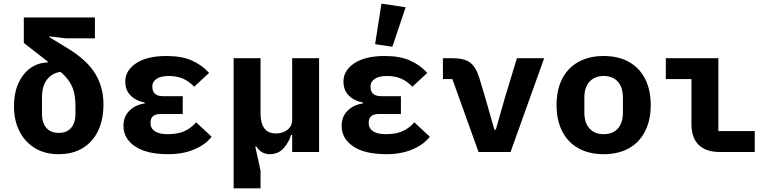

<svg xmlns="http://www.w3.org/2000/svg" viewBox="-20 -836 4240 1056"><path d="M344 -625 251 -636V-632L356 -568Q409 -535 446 -500.5Q483 -466 505.5 -428Q528 -390 538.5 -349Q549 -308 549 -263Q549 -178 519.5 -116.5Q490 -55 435 -21.5Q380 12 303 12Q226 12 171 -22Q116 -56 86.5 -115Q57 -174 57 -250Q57 -328 83 -382Q109 -436 151 -464Q193 -492 242 -492V-498Q222 -514 201.5 -529.5Q181 -545 161 -561L111 -600V-740H502V-625ZM395 -250Q395 -292 388 -324Q381 -356 363.5 -384Q346 -412 313 -441Q280 -436 257 -417.5Q234 -399 222.5 -370Q211 -341 211 -303V-209Q211 -176 222 -152.5Q233 -129 253.5 -117Q274 -105 303 -105Q332 -105 352.5 -117Q373 -129 384 -152.5Q395 -176 395 -209Z M906 12Q786 12 722.5 -31Q659 -74 659 -144Q659 -195 692 -227.5Q725 -260 776 -267V-272Q728 -281 698.5 -310.5Q669 -340 669 -388Q669 -448 728.5 -488Q788 -528 896 -528Q979 -528 1034.5 -503.5Q1090 -479 1130 -435L1048 -359Q1020 -389 986.5 -403.5Q953 -418 909 -418Q863 -418 840.5 -402Q818 -386 818 -363V-357Q818 -334 832 -320.5Q846 -307 877 -307H985V-209H864Q835 -209 821.5 -197Q808 -185 808 -163V-157Q808 -130 832 -114Q856 -98 902 -98Q957 -98 993 -114Q1029 -130 1059 -163L1144 -84Q1111 -41 1049 -14.5Q987 12 906 12Z M1265 200V-516H1413V-212Q1413 -158 1434 -130Q1455 -102 1498 -102Q1521 -102 1541 -110.5Q1561 -119 1574 -135.5Q1587 -152 1587 -177V-516H1735V0H1587V-94H1581Q1569 -54 1540 -21Q1511 12 1463 12Q1444 12 1425.5 3.5Q1407 -5 1390 -30H1384L1413 103V200Z M2106 12Q1986 12 1922.5 -31Q1859 -74 1859 -144Q1859 -195 1892 -227.5Q1925 -260 1976 -267V-272Q1928 -281 1898.5 -310.5Q1869 -340 1869 -388Q1869 -448 1928.5 -488Q1988 -528 2096 -528Q2179 -528 2234.5 -503.5Q2290 -479 2330 -435L2248 -359Q2220 -389 2186.5 -403.5Q2153 -418 2109 -418Q2063 -418 2040.5 -402Q2018 -386 2018 -363V-357Q2018 -334 2032 -320.5Q2046 -307 2077 -307H2185V-209H2064Q2035 -209 2021.5 -197Q2008 -185 2008 -163V-157Q2008 -130 2032 -114Q2056 -98 2102 -98Q2157 -98 2193 -114Q2229 -130 2259 -163L2344 -84Q2311 -41 2249 -14.5Q2187 12 2106 12ZM2138 -579 2043 -593 2078 -816 2211 -796Z M2612 0 2468 -401H2416V-516H2468Q2534 -516 2566 -491.5Q2598 -467 2616 -408L2650 -295L2699 -123H2707L2756 -295L2823 -516H2973L2788 0Z M3300 12Q3220 12 3161.5 -20.5Q3103 -53 3072 -114Q3041 -175 3041 -258Q3041 -342 3072 -402.5Q3103 -463 3161.5 -495.5Q3220 -528 3300 -528Q3381 -528 3439 -495.5Q3497 -463 3528 -402.5Q3559 -342 3559 -258Q3559 -175 3528 -114Q3497 -53 3439 -20.5Q3381 12 3300 12ZM3300 -98Q3350 -98 3378 -129Q3406 -160 3406 -217V-299Q3406 -356 3378 -387Q3350 -418 3300 -418Q3251 -418 3222.5 -387Q3194 -356 3194 -299V-217Q3194 -160 3222.5 -129Q3251 -98 3300 -98Z M4131 0H3939Q3863 0 3823 -39Q3783 -78 3783 -153V-401H3642V-516H3931V-115H4131Z"/></svg>

Font: Lilex
Style: Regular
Weight: 400
Monospace: yes
Designer: Mike Abbink, Paul van der Laan, Pieter van Rosmalen, Mikhael Khrustik
Foundry: Mikhael Khrustik
Version: Version 2.510